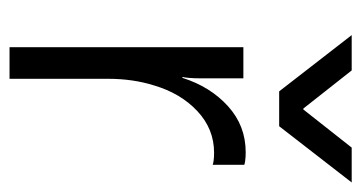

<svg xmlns="http://www.w3.org/2000/svg" viewBox="-202 -574 776 413"><g transform="rotate(90 186.5 -368.0)"><path d="M149 -503V-411Q149 -396 148 -385.5Q147 -375 146 -372H148Q167 -432 209 -470Q251 -508 308 -508Q318 -508 325.5 -507Q333 -506 335 -505V-437Q333 -438 326 -439Q319 -440 309 -440Q258 -440 219.5 -404Q181 -368 164 -310Q150 -265 150 -212V0H82V-503ZM132 -736 214 -632H216L298 -736H373L252 -580H177L56 -736Z"/></g></svg>

Font: Museo Sans Light
Style: Regular
Weight: 300
Designer: Jos Buivenga
Foundry: Jos Buivenga & Rosetta Type Foundry (extension, remastering)
Version: Version 3.600;PS 1.000;hotconv 1.0.88;makeotf.lib2.5.647800;